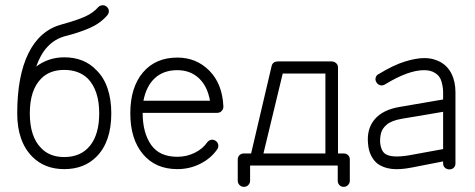

<svg xmlns="http://www.w3.org/2000/svg" viewBox="-20 -645 1849 747"><path d="M230 13Q154 13 106 -35Q47 -94 47 -204Q47 -350 91 -438.5Q135 -527 220 -550Q279 -566 311 -580.5Q343 -595 362 -617Q369 -624 378.5 -624.5Q388 -625 395 -619Q403 -612 403.5 -602.5Q404 -593 397 -585Q370 -554 329 -536Q288 -518 232 -504Q154 -482 121 -386Q143 -403 170.5 -412.5Q198 -422 230 -422Q308 -422 355 -372Q384 -344 398.5 -301Q413 -258 413 -204Q413 -93 355 -35Q307 13 230 13ZM230 -34Q295 -34 330.5 -78.5Q366 -123 366 -204Q366 -293 322 -339Q287 -373 230 -373Q173 -373 140 -339Q96 -295 96 -204Q96 -113 140 -69Q173 -34 230 -34Z M670 13Q585 13 536 -45.5Q487 -104 487 -204Q487 -305 536 -363Q585 -421 670 -421Q744 -421 794.5 -370Q845 -319 849 -232V-229Q849 -220 842 -213Q836 -206 825 -206H535Q535 -129 567.5 -82Q600 -35 670 -35Q706 -35 737.5 -50.5Q769 -66 786 -91Q792 -99 801.5 -101Q811 -103 819 -97Q827 -92 829 -82Q831 -72 825 -64Q801 -29 759.5 -8Q718 13 670 13ZM538 -253H797Q787 -310 753.5 -341Q720 -372 670 -372Q616 -372 582.5 -341Q549 -310 538 -253Z M929 82Q919 82 912 75Q905 68 905 58V-25Q905 -35 912 -41.5Q919 -48 929 -48H957L1037 -389Q1042 -406 1061 -406H1270Q1280 -406 1287.5 -399.5Q1295 -393 1295 -383V-48H1317Q1327 -48 1334 -41.5Q1341 -35 1341 -25V58Q1341 68 1334 75Q1327 82 1317 82Q1307 82 1300.5 75Q1294 68 1294 58V-1H953V58Q953 68 946 75Q939 82 929 82ZM1005 -48H1246V-359H1080Z M1728 14Q1718 14 1711 7.5Q1704 1 1704 -9V-17L1581 7Q1535 16 1503 12Q1471 8 1449 -8Q1433 -21 1423.5 -40.5Q1414 -60 1412 -85Q1406 -143 1437.5 -180.5Q1469 -218 1535 -229L1704 -258V-286Q1704 -306 1697.5 -328.5Q1691 -351 1671 -362Q1655 -372 1630 -372Q1568 -372 1477 -316Q1468 -311 1459 -313.5Q1450 -316 1445 -324Q1439 -333 1441.5 -342.5Q1444 -352 1452 -356Q1511 -392 1555 -405.5Q1599 -419 1630 -419Q1651 -419 1666.5 -414.5Q1682 -410 1693 -404Q1722 -388 1737 -357.5Q1752 -327 1752 -286V-9Q1752 1 1745.5 7.5Q1739 14 1728 14ZM1573 -41 1704 -65V-210L1544 -183Q1503 -176 1484.5 -160Q1466 -144 1462 -125.5Q1458 -107 1459 -90Q1462 -59 1478 -47Q1502 -29 1573 -41Z"/></svg>

Font: Kurewa Gothic CJK TC Regular
Style: Regular
Weight: 400
Designer: Max Yao
Foundry: Max-Everyday
Version: Version 1.071; ttfautohint (v1.8.3)